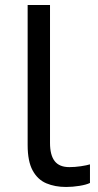

<svg xmlns="http://www.w3.org/2000/svg" viewBox="-20 -734 388 764"><path d="M243 10Q199 10 164.5 -4.5Q130 -19 110 -55.5Q90 -92 90 -157V-714H179V-165Q179 -117 197.5 -93Q216 -69 256 -69Q278 -69 301.5 -72.5Q325 -76 338 -80V-6Q324 1 296.5 5.5Q269 10 243 10Z"/></svg>

Font: uguzrati25
Style: Book
Weight: 400
Designer: Jelle Bosma - Monotype Design Team, Universal Thirst
Foundry: Monotype Imaging Inc.
Version: Version 2.106